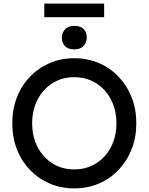

<svg xmlns="http://www.w3.org/2000/svg" viewBox="-20 -1032 822 1062"><path d="M391 10Q317 10 254.5 -17Q192 -44 145.5 -92.5Q99 -141 73.5 -206.5Q48 -272 48 -350Q48 -428 73.5 -493.5Q99 -559 145.5 -607.5Q192 -656 254.5 -683Q317 -710 391 -710Q465 -710 527.5 -683Q590 -656 636.5 -607Q683 -558 708.5 -492.5Q734 -427 734 -350Q734 -273 708.5 -207.5Q683 -142 636.5 -93Q590 -44 527.5 -17Q465 10 391 10ZM391 -95Q458 -95 511 -128Q564 -161 594 -219Q624 -277 624 -350Q624 -423 594 -481Q564 -539 511 -572Q458 -605 391 -605Q323 -605 270.5 -572Q218 -539 188 -481.5Q158 -424 158 -350Q158 -276 188 -218.5Q218 -161 270.5 -128Q323 -95 391 -95ZM391 -759Q356 -759 339 -777Q322 -795 322 -824Q322 -849 339 -869Q356 -889 391 -889Q426 -889 443 -871Q460 -853 460 -824Q460 -799 443 -779Q426 -759 391 -759ZM225 -937V-1012H556V-937Z"/></svg>

Font: Lexend
Style: Regular
Weight: 400
Designer: Bonnie Shaver-Troup, Thomas Jockin
Foundry: Lexend
Version: Version 1.007; ttfautohint (v1.8.3)